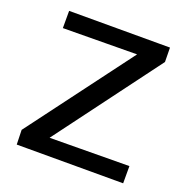

<svg xmlns="http://www.w3.org/2000/svg" viewBox="-120 -769 853 880"><g transform="rotate(20 307.0 -329.0)"><path d="M54 0 52 -71 487 -652 533 -578 70 -574V-658H562L563 -588L129 -6L86 -80L573 -84V0Z"/></g></svg>

Font: Ysabeau SC SemiBold
Style: Regular
Weight: 600
Designer: Christian Thalmann (Catharsis Fonts)
Version: Version 2.001;gftools[0.9.30]; featfreeze: smcp